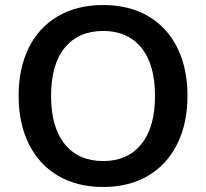

<svg xmlns="http://www.w3.org/2000/svg" viewBox="-20 -734 819 763"><path d="M54 -353Q54 -463 94.5 -544.5Q135 -626 211 -670Q287 -714 390 -714Q493 -714 568.5 -670Q644 -626 684.5 -544.5Q725 -463 725 -353Q725 -243 684 -161Q643 -79 567.5 -35Q492 9 390 9Q287 9 211.5 -35Q136 -79 95 -161Q54 -243 54 -353ZM596 -353Q596 -478 541.5 -544.5Q487 -611 390 -611Q292 -611 237.5 -544.5Q183 -478 183 -353Q183 -228 237.5 -161Q292 -94 390 -94Q487 -94 541.5 -161Q596 -228 596 -353Z"/></svg>

Font: wassup Sans
Style: Bold
Weight: 700
Version: Version 2.001